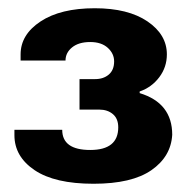

<svg xmlns="http://www.w3.org/2000/svg" viewBox="-20 -757 440 466"><path d="M210 -737Q291 -737 338 -705Q385 -673 385 -625Q385 -594 366.5 -569.5Q348 -545 319 -535V-531Q398 -507 398 -430Q395 -377 347.5 -344Q300 -311 207 -311Q113 -311 64 -344Q15 -377 15 -429V-442H131Q131 -393 199 -393Q267 -393 267 -448Q267 -469 254 -480Q241 -491 221 -491H173V-565H211Q231 -565 244 -576Q257 -587 257 -608Q257 -627 241.5 -641Q226 -655 199 -655Q171 -655 155 -642Q139 -629 139 -610H30V-625Q30 -673 78.5 -705Q127 -737 210 -737Z"/></svg>

Font: Archicoco
Style: Regular
Weight: 400
Designer: Hector Gatti
Foundry: Hector Gatti
Version: 1.002